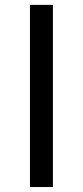

<svg xmlns="http://www.w3.org/2000/svg" viewBox="-20 -753 333 773"><path d="M100.6 0V-733.4H193V0Z"/></svg>

Font: Shanggu Sans SC VF
Style: Regular
Weight: 250
Designer: GuiWonder
Version: Version 1.021